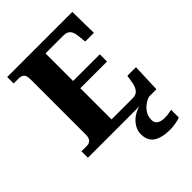

<svg xmlns="http://www.w3.org/2000/svg" viewBox="-268 -838 1201 1201"><g transform="rotate(-45 332.5 -237.0)"><path d="M24 0V-57H71Q92 -57 104.5 -69.5Q117 -82 117 -111V-598Q117 -636 103 -646.5Q89 -657 70 -657H24V-714H600L603 -526H526L521 -575Q518 -613 503.5 -631Q489 -649 456 -649H298V-405H534V-341H298V-65H486Q517 -65 532.5 -85.5Q548 -106 553 -139L561 -188H637L630 0ZM516 240Q439 240 400.5 213.5Q362 187 362 130Q362 99 378.5 72Q395 45 422 26Q449 7 480 0H565Q544 6 522.5 21.5Q501 37 486.5 60Q472 83 472 115Q472 141 491.5 152.5Q511 164 541 164Q554 164 570 162Q586 160 604 156V224Q588 231 559.5 235.5Q531 240 516 240Z"/></g></svg>

Font: Noto Serif Tamil ExtraBold
Style: Italic
Weight: 800
Italic angle: -12°
Designer: Indian Type Foundry, Tom Grace, and the Monotype Design Team
Foundry: Monotype Imaging Inc.
Version: Version 2.003; ttfautohint (v1.8.4.7-5d5b)